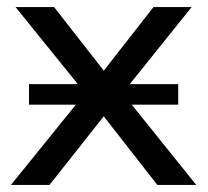

<svg xmlns="http://www.w3.org/2000/svg" viewBox="-20 -523 589 543"><path d="M11 0 239 -282V-237L24 -503H133L290 -302H257L414 -503H522L310 -239V-280L535 0H425L257 -215H290L120 0ZM62 -227V-285H484V-227Z"/></svg>

Font: Mulish Medium
Style: Regular
Weight: 500
Designer: Vernon Adams
Foundry: Vernon Adams
Version: Version 3.603; ttfautohint (v1.8.3)